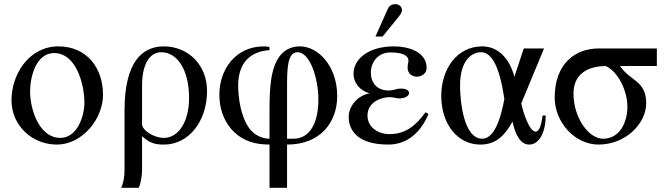

<svg xmlns="http://www.w3.org/2000/svg" viewBox="-20 -682 3194 919"><path d="M384 -191C384 -125 349 -22 269 -22C166 -22 124 -161 124 -244C124 -313 152 -428 239 -428C346 -428 384 -276 384 -191ZM473 -228C473 -358 395 -460 259 -460C121 -460 35 -329 35 -202C35 -82 133 10 252 10C373 10 473 -112 473 -228Z M660 -273C660 -369 693 -432 752 -432C826 -432 885 -352 885 -212C885 -102 836 -22 764 -22C717 -22 660 -58 660 -88ZM576 132C576 166 570 196 560 217H644C651 203 660 167 660 131V-30C696 3 723 10 765 10C884 10 971 -102 971 -247C971 -371 881 -460 764 -460C665 -460 576 -392 576 -152Z M1354 -18V-258C1354 -348 1354 -432 1404 -432C1465 -432 1504 -304 1504 -206C1504 -107 1471 -18 1384 -18ZM1270 -18C1236 -18 1197 -35 1173 -68C1134 -122 1120 -209 1120 -273C1120 -381 1178 -436 1270 -442V-457C1262 -459 1251 -460 1243 -460C1108 -460 1030 -350 1030 -229C1030 -102 1109 3 1246 9L1270 10V217H1354V10C1515 10 1594 -98 1594 -222C1594 -365 1504 -460 1415 -460C1373 -460 1341 -442 1320 -415C1273 -355 1270 -248 1270 -153Z M2017 -145C1968 -77 1918 -40 1844 -40C1792 -40 1739 -71 1739 -129C1739 -192 1802 -217 1846 -217C1867 -217 1873 -211 1890 -211C1922 -211 1938 -224 1938 -237C1938 -248 1926 -258 1900 -258C1875 -258 1869 -249 1839 -249C1783 -249 1755 -288 1755 -334C1755 -386 1791 -431 1848 -431C1904 -431 1935 -418 1935 -391C1935 -381 1931 -376 1931 -357C1931 -332 1951 -315 1975 -315C1997 -315 2022 -329 2022 -357C2022 -435 1933 -460 1866 -460C1740 -460 1672 -397 1672 -329C1672 -287 1701 -249 1749 -235C1694 -226 1649 -176 1649 -122C1649 -83 1666 10 1839 10C1914 10 1986 -31 2031 -136ZM1777 -507H1811L1877 -588C1893 -607 1904 -621 1904 -633C1904 -653 1887 -662 1874 -662C1853 -662 1843 -654 1836 -639Z M2394 -208C2384 -155 2357 -18 2288 -18C2199 -18 2182 -199 2182 -273C2182 -387 2233 -432 2283 -432C2357 -432 2383 -282 2394 -208ZM2577 -129C2570 -72 2558 -52 2544 -52C2514 -52 2485 -141 2475 -187L2584 -450H2487L2442 -314C2424 -386 2375 -460 2288 -460C2166 -460 2092 -350 2092 -223C2092 -87 2171 10 2279 10C2357 10 2398 -37 2433 -100C2447 -35 2472 10 2513 10C2563 10 2592 -53 2592 -129Z M2983 -171C2983 -96 2946 -18 2867 -18C2797 -18 2725 -119 2725 -234C2725 -346 2821 -366 2879 -366C2935 -342 2983 -252 2983 -171ZM3124 -366V-450H2845C2733 -450 2635 -377 2635 -215C2635 -97 2731 10 2845 10C2973 10 3073 -89 3073 -188C3073 -297 2995 -294 2948 -366Z"/></svg>

Font: XITS
Style: Regular
Weight: 400
Designer: MicroPress Inc., with final additions and corrections provided by Coen Hoffman, Elsevier (retired)
Version: Version 1.302